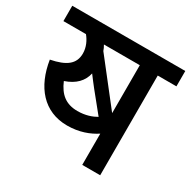

<svg xmlns="http://www.w3.org/2000/svg" viewBox="-142 -760 895 899"><g transform="rotate(30 305.5 -311.0)"><path d="M510 -539H611V-622H0V-539H122C140 -517 155 -487 155 -453C155 -396 116 -367 35 -351C56 -216 132 -124 259 -124C324 -124 375 -144 413 -169V0H510ZM413 -539V-280L232 -511C229 -520 225 -529 219 -539ZM282 -338 367 -233C343 -219 310 -207 267 -207C204 -207 167 -238 142 -297C198 -316 229 -349 239 -394C253 -375 268 -356 282 -338Z"/></g></svg>

Font: Noto Sans Medium
Style: Italic
Weight: 500
Italic angle: -12°
Designer: Monotype Design Team
Foundry: Monotype Imaging Inc.
Version: Version 2.013